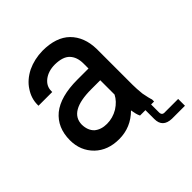

<svg xmlns="http://www.w3.org/2000/svg" viewBox="-187 -687 936 936"><g transform="rotate(-45 281.0 -219.5)"><path d="M365.2 0 363.3 -3.9Q356.4 -18.6 351.6 -48.8Q293 9.8 211.9 9.8Q134.8 9.8 86.9 -36.1Q38.1 -84 38.1 -156.2Q38.1 -243.2 96.7 -292Q156.2 -339.8 272.5 -339.8H349.6V-374Q349.6 -418.9 325.2 -444.3Q301.8 -468.8 248 -469.7Q202.1 -469.7 171.9 -446.3Q143.6 -423.8 143.6 -390.6V-383.8H48.8V-390.6Q48.8 -434.6 75.2 -473.6Q99.6 -511.7 147.5 -536.1Q195.3 -558.6 252 -559.6Q345.7 -559.6 394.5 -511.7Q443.4 -462.9 445.3 -379.9V-131.8Q445.3 -104.5 449.2 -67.4Q457 -27.3 460.9 -16.6L461.9 -15.6V0ZM157.2 -106.4Q182.6 -85 222.7 -85Q262.7 -85 298.8 -106.4Q334 -128.9 349.6 -160.2V-258.8H288.1Q133.8 -258.8 132.8 -168.9Q133.8 -128.9 157.2 -106.4ZM553.7 74.2V121.1H463.9Q402.3 119.1 402.3 61.5V-11.7H441.4V54.7Q441.4 76.2 463.9 74.2Z"/></g></svg>

Font: RobotoJAA
Style: Medium
Weight: 500
Version: Version 2.05; 2016-11-05